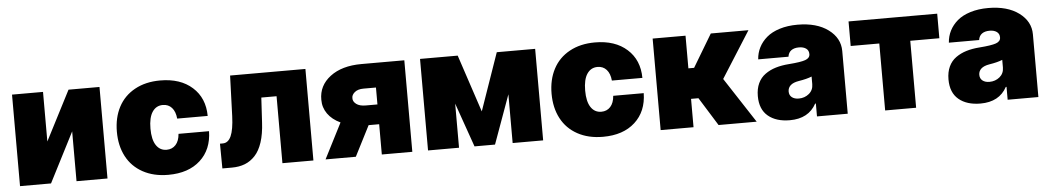

<svg xmlns="http://www.w3.org/2000/svg" viewBox="-34 -842 6232 1140"><g transform="rotate(-5 3081.5 -272.0)"><path d="M234.4 -250 386.4 -545.5H571V0H386.4V-296.9L234.4 0H49.7V-545.5H234.4Z M933.2 9.9Q845.9 9.9 781.6 -25.4Q717.3 -60.7 683.9 -124.1Q650.6 -187.5 650.6 -271.3Q650.6 -355.1 683.9 -418.5Q717.3 -481.9 781.6 -517.2Q845.9 -552.6 933.2 -552.6Q1053.3 -552.6 1124.3 -488.8Q1195.3 -425.1 1196 -318.2H1014.2Q1010.3 -360.4 989.7 -383.3Q969.1 -406.2 936.1 -406.2Q896.3 -406.2 873.6 -372.3Q850.9 -338.4 850.9 -272.7Q850.9 -207 873.6 -173.1Q896.3 -139.2 936.1 -139.2Q969.1 -139.2 990.1 -162.1Q1011 -185 1014.2 -227.3H1196Q1194.2 -118.3 1123.9 -54.2Q1053.6 9.9 933.2 9.9Z M1255.7 0 1254.3 -147.7H1271.3Q1303.6 -147.7 1320.7 -185.7Q1337.7 -223.7 1340.9 -304L1349.4 -545.5H1798.3V0H1613.6V-399.1H1522.7L1514.2 -251.4Q1510.7 -183.2 1494.5 -133.9Q1478.3 -84.5 1451.3 -55.6Q1424.4 -26.6 1390.1 -13.3Q1355.8 0 1312.5 0Z M2206 0V-180.4H2143.1L2051.1 0H1870.7L1978.3 -210.9Q1929 -234 1902.5 -271.3Q1876.1 -308.6 1876.4 -355.1Q1875.7 -439.3 1945.5 -492.4Q2015.3 -545.5 2132.1 -545.5H2387.8V0ZM2206 -298.3V-399.1H2132.1Q2097.7 -399.1 2078.8 -383.2Q2060 -367.2 2061.1 -348Q2060.4 -328.1 2080.1 -313.2Q2099.8 -298.3 2136.4 -298.3Z M2819.6 -203.1 2938.9 -545.5H3167.6V0H2985.8V-290.5L2880.7 0H2758.5L2666.2 -262.8V0H2481.5V-545.5H2706Z M3524.1 9.9Q3436.8 9.9 3372.5 -25.4Q3308.2 -60.7 3274.9 -124.1Q3241.5 -187.5 3241.5 -271.3Q3241.5 -355.1 3274.9 -418.5Q3308.2 -481.9 3372.5 -517.2Q3436.8 -552.6 3524.1 -552.6Q3644.2 -552.6 3715.2 -488.8Q3786.2 -425.1 3786.9 -318.2H3605.1Q3601.2 -360.4 3580.6 -383.3Q3560 -406.2 3527 -406.2Q3487.2 -406.2 3464.5 -372.3Q3441.8 -338.4 3441.8 -272.7Q3441.8 -207 3464.5 -173.1Q3487.2 -139.2 3527 -139.2Q3560 -139.2 3581 -162.1Q3601.9 -185 3605.1 -227.3H3786.9Q3785.2 -118.3 3714.8 -54.2Q3644.5 9.9 3524.1 9.9Z M3867.9 0V-545.5H4063.9V-350.9H4098L4214.5 -545.5H4438.9L4264.2 -269.9L4440.3 0H4213.1L4108 -169H4063.9V0Z M4637.8 8.5Q4556.1 8.5 4508.2 -31.6Q4460.2 -71.7 4460.2 -150.6Q4460.2 -194.2 4475.3 -226.7Q4490.4 -259.2 4518.5 -279.3Q4546.5 -299.4 4581.5 -310Q4616.5 -320.7 4660.5 -323.9Q4731.5 -329.2 4759.2 -339.1Q4786.9 -349.1 4786.9 -372.2V-373.6Q4786.9 -394.5 4771 -406.1Q4755 -417.6 4728.7 -417.6Q4699.9 -417.6 4682.7 -405.2Q4665.5 -392.8 4661.9 -367.9H4481.5Q4484 -405.9 4500.7 -438.7Q4517.4 -471.6 4547.6 -497.3Q4577.8 -523.1 4625 -537.8Q4672.2 -552.6 4731.5 -552.6Q4845.9 -552.6 4914.4 -501.8Q4983 -451 4983 -373.6V0H4799.7V-76.7H4795.5Q4749.3 8.5 4637.8 8.5ZM4701.7 -115.1Q4736.9 -115.1 4762.6 -136.4Q4788.4 -157.7 4788.4 -193.2V-238.6Q4759.2 -226.6 4710.2 -218.8Q4677.2 -213.4 4661 -198.7Q4644.9 -183.9 4644.9 -161.9Q4644.9 -139.6 4660.5 -127.3Q4676.1 -115.1 4701.7 -115.1Z M5035.5 -399.1V-545.5H5563.9V-399.1H5390.6V0H5206V-399.1Z M5774.1 8.5Q5692.5 8.5 5644.5 -31.6Q5596.6 -71.7 5596.6 -150.6Q5596.6 -194.2 5611.7 -226.7Q5626.8 -259.2 5654.8 -279.3Q5682.9 -299.4 5717.9 -310Q5752.8 -320.7 5796.9 -323.9Q5867.9 -329.2 5895.6 -339.1Q5923.3 -349.1 5923.3 -372.2V-373.6Q5923.3 -394.5 5907.3 -406.1Q5891.3 -417.6 5865.1 -417.6Q5836.3 -417.6 5819.1 -405.2Q5801.8 -392.8 5798.3 -367.9H5617.9Q5620.4 -405.9 5637.1 -438.7Q5653.8 -471.6 5683.9 -497.3Q5714.1 -523.1 5761.4 -537.8Q5808.6 -552.6 5867.9 -552.6Q5982.2 -552.6 6050.8 -501.8Q6119.3 -451 6119.3 -373.6V0H5936.1V-76.7H5931.8Q5885.7 8.5 5774.1 8.5ZM5838.1 -115.1Q5873.2 -115.1 5899 -136.4Q5924.7 -157.7 5924.7 -193.2V-238.6Q5895.6 -226.6 5846.6 -218.8Q5813.6 -213.4 5797.4 -198.7Q5781.2 -183.9 5781.2 -161.9Q5781.2 -139.6 5796.9 -127.3Q5812.5 -115.1 5838.1 -115.1Z"/></g></svg>

Font: Karasuma Gothic
Style: Black
Weight: 900
Designer: Rasmus Andersson / Ryoko Nishizuka
Foundry: Genbu
Version: Version 1.00